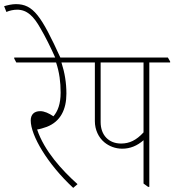

<svg xmlns="http://www.w3.org/2000/svg" viewBox="-89 -901 845 931"><path d="M266 10 287 -8C211 -76 126 -169 91 -273C105 -275 121 -280 138 -286C205 -312 233 -371 233 -447C233 -499 225 -548 209 -598H324V-603L314 -622H-20V-617L-10 -598H183C199 -550 205 -503 205 -452C205 -397 191 -361 170 -337C148 -352 126 -362 106 -362C76 -362 60 -345 60 -317C60 -244 141 -106 266 10Z M180 -619H205C111 -825 72 -881 -12 -881C-31 -881 -52 -876 -69 -871L-58 -843C-42 -850 -23 -854 -6 -854C43 -854 75 -821 107 -764C129 -727 158 -669 180 -619Z M504 -180C542 -180 576 -194 607 -221V-11L629 5H635V-598H736V-603L725 -622H283V-617L293 -598H371V-313C371 -272 389 -234 417 -211C440 -192 470 -180 504 -180ZM399 -309V-598H607V-259C572 -221 539 -205 498 -205C439 -205 399 -245 399 -309Z"/></svg>

Font: Noto Serif Devanagari Condensed Thin
Style: Regular
Weight: 100
Width: 3
Designer: Universal Thirst, Indian Type Foundry and the Monotype Design Team
Foundry: Monotype Imaging Inc.
Version: Version 2.004